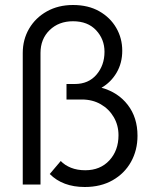

<svg xmlns="http://www.w3.org/2000/svg" viewBox="-20 -738 608 768"><path d="M319 10Q231 10 179 -42L223 -94Q239 -77 264 -67Q289 -57 321 -57Q381 -57 417.5 -96.5Q454 -136 454 -197Q454 -237 435 -269.5Q416 -302 383 -321Q350 -340 307 -340H246V-402H279Q334 -402 366 -439.5Q398 -477 398 -531Q398 -581 364.5 -617Q331 -653 272 -653Q215 -653 178.5 -617.5Q142 -582 142 -526V0H71V-526Q71 -580 96.5 -623.5Q122 -667 167.5 -692.5Q213 -718 272 -718Q333 -718 377 -693Q421 -668 445 -626.5Q469 -585 469 -535Q469 -486 446.5 -447.5Q424 -409 386 -387Q452 -369 491 -318.5Q530 -268 530 -195Q530 -137 504 -90.5Q478 -44 430.5 -17Q383 10 319 10Z"/></svg>

Font: Outfit Light
Style: Regular
Weight: 300
Designer: Rodrigo Fuenzalida
Foundry: fragTYPE
Version: Version 1.100; ttfautohint (v1.8.4.7-5d5b)